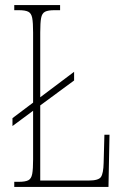

<svg xmlns="http://www.w3.org/2000/svg" viewBox="-20 -734 488 754"><path d="M36 0V-20H54Q79 -20 91 -26Q103 -32 106.5 -51Q110 -70 110 -108V-299L29 -239V-270L110 -331V-606Q110 -645 106.5 -663.5Q103 -682 91 -688Q79 -694 54 -694H36V-714H216V-694H194Q169 -694 157 -688Q145 -682 141.5 -663.5Q138 -645 138 -606V-352L271 -452V-418L138 -320V-25H328Q367 -25 376.5 -39Q386 -53 387 -94L390 -205H410L406 0Z"/></svg>

Font: Noto Serif Ethiopic ExtraCondensed Thin
Style: Regular
Weight: 100
Width: 2
Designer: Monotype Design Team
Foundry: Monotype Imaging Inc.
Version: Version 2.102; ttfautohint (v1.8.4.7-5d5b)